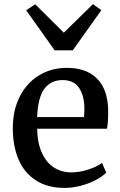

<svg xmlns="http://www.w3.org/2000/svg" viewBox="-20 -899 583 930"><path d="M42 0ZM150.4 -878.4 289.1 -740.7 430.2 -878.9 470.7 -849.6 332.5 -655.3H244.6L106.9 -849.1ZM304.2 -570.3Q397.9 -570.3 449.2 -519Q500.5 -467.8 503.9 -371.1V-353.5Q503.9 -302.2 498 -275.4H159.7Q161.6 -203.6 184.1 -156.2Q206.5 -108.9 243.2 -86.4Q279.8 -64 325.7 -64Q365.7 -64 408 -77.9Q450.2 -91.8 474.1 -109.9L494.6 -63Q476.1 -43.9 443.6 -26.9Q411.1 -9.8 371.3 0.7Q331.5 11.2 292.5 11.2Q210.4 11.2 154.1 -25.1Q97.7 -61.5 69.8 -126.7Q42 -191.9 42 -278.8Q42 -364.7 75.7 -431.2Q109.4 -497.6 168.9 -533.9Q228.5 -570.3 304.2 -570.3ZM386.7 -332Q388.7 -349.6 388.7 -374Q388.2 -436 362.8 -473.6Q337.4 -511.2 282.7 -511.2Q228 -511.2 196 -470.5Q164.1 -429.7 159.7 -332Z"/></svg>

Font: Merriweather
Style: Regular
Weight: 400
Designer: Eben Sorkin
Foundry: Eben Sorkin
Version: Version 1.584; ttfautohint (v1.6)